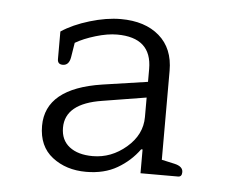

<svg xmlns="http://www.w3.org/2000/svg" viewBox="-35 -682 471 402"><g transform="rotate(5 200.5 -480.5)"><path d="M59 -406Q59 -485 177 -503L272 -517V-544Q272 -610 199 -610Q179 -610 154 -602.5Q129 -595 112 -585L107 -554Q104 -537 91 -537Q80 -537 80 -548V-606Q104 -622 139 -632.5Q174 -643 204 -643Q255 -643 285 -617Q315 -591 315 -544V-357L342 -351Q360 -347 360 -335Q360 -325 352 -325H273V-375H270Q252 -350 224.5 -334Q197 -318 159 -318Q117 -318 88 -340.5Q59 -363 59 -406ZM272 -443V-484L180 -469Q103 -457 103 -406Q103 -380 121 -366Q139 -352 170 -352Q209 -352 240.5 -379Q272 -406 272 -443Z"/></g></svg>

Font: Maitree Light
Style: Regular
Weight: 300
Designer: CadsonDemak Team
Foundry: CadsonDemak
Version: Version 1.001